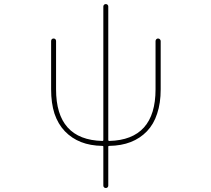

<svg xmlns="http://www.w3.org/2000/svg" viewBox="-20 -734 1040 948"><path d="M490.2 182.6V-9.8Q490.2 -13.7 485.4 -13.7Q425.8 -14.6 379.9 -32.7Q334 -50.8 300.3 -85.9Q266.6 -121.1 249 -172.9Q232.4 -224.6 232.4 -293V-531.2Q232.4 -537.1 235.8 -540.5Q239.3 -543.9 244.6 -543.9Q250 -543.9 253.4 -540.5Q256.8 -537.1 256.8 -531.2V-293Q256.8 -43.9 485.4 -38.1Q490.2 -38.1 490.2 -43V-702.1Q490.2 -707 493.7 -710.4Q497.1 -713.9 502.4 -713.9Q507.8 -713.9 511.2 -710.4Q514.6 -707 514.6 -702.1V-43Q514.6 -38.1 519.5 -38.1Q748 -43.9 748 -293V-531.2Q748 -536.1 751.5 -540Q754.9 -543.9 760.3 -543.9Q765.6 -543.9 769.5 -540Q773.4 -536.1 773.4 -531.2V-293Q773.4 -224.6 755.9 -172.9Q739.3 -121.1 705.6 -85.9Q671.9 -50.8 625.5 -32.7Q579.1 -14.6 519.5 -13.7Q514.6 -13.7 514.6 -9.8V182.6Q514.6 187.5 511.2 190.9Q507.8 194.3 502.4 194.3Q497.1 194.3 493.7 190.9Q490.2 187.5 490.2 182.6Z"/></svg>

Font: Rounded-X Mgen+ 2m thin
Style: Regular
Weight: 100
Designer: [Source Han Sans]
Ryoko NISHIZUKA  (kana & ideographs); Paul D. Hunt (Latin, Greek & Cyrillic); Wenlong ZHANG  (bopomofo
Version: Version 1.059.20150602